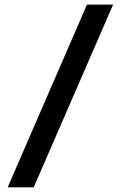

<svg xmlns="http://www.w3.org/2000/svg" viewBox="-20 -742 523 832"><path d="M470.2 -722.2 126 69.8H13.2L356.9 -722.2Z"/></svg>

Font: Human Sans Medium
Style: Regular
Weight: 500
Designer: Tim Radville
Foundry: Continuum
Version: Version 1.000;FEAKit 1.0